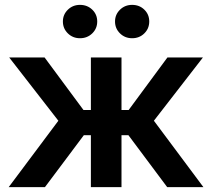

<svg xmlns="http://www.w3.org/2000/svg" viewBox="-20 -764 866 784"><path d="M15.6 0 218.3 -271 17.6 -529.3H162.1L320.8 -314.9H351.1V-529.3H476.1V-314.9H505.4L663.6 -529.3H808.6L608.4 -271L810.5 0H662.6L504.4 -211.9H476.1V0H351.1V-211.9H322.3L163.6 0ZM519.5 -607.9Q490.2 -607.9 470 -627.7Q449.7 -647.5 449.7 -676.3Q449.7 -704.6 470 -724.4Q490.2 -744.1 519.5 -744.1Q549.3 -744.1 569.3 -724.6Q589.4 -705.1 589.4 -676.3Q589.4 -647.5 569.3 -627.7Q549.3 -607.9 519.5 -607.9ZM306.6 -607.9Q277.3 -607.9 257.1 -627.7Q236.8 -647.5 236.8 -676.3Q236.8 -704.6 257.1 -724.4Q277.3 -744.1 306.6 -744.1Q336.4 -744.1 356.7 -724.6Q377 -705.1 377 -676.3Q377 -647.5 356.7 -627.7Q336.4 -607.9 306.6 -607.9Z"/></svg>

Font: Inter 24pt SemiBold
Style: Regular
Weight: 600
Designer: Rasmus Andersson
Foundry: rsms
Version: Version 4.001;git-66647c0bb